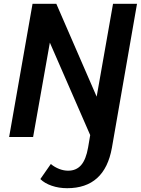

<svg xmlns="http://www.w3.org/2000/svg" viewBox="-20 -720 740 1009"><path d="M151 -700H276L488 -212L574 -700H700L568 57Q530 269 333 269Q289 269 251.5 256Q214 243 192 221L247 142Q268 159 291.5 168Q315 177 338 177Q381 177 406.5 147.5Q432 118 443 55L454 -10L242 -496L154 0H28Z"/></svg>

Font: Sarabun SemiBold
Style: Italic
Weight: 600
Italic angle: -10°
Designer: Suppakit Chalermlarp | Katatrad Co.,Ltd.
Foundry: Cadson Demak Co.,Ltd.
Version: Version 1.000; ttfautohint (v1.6)